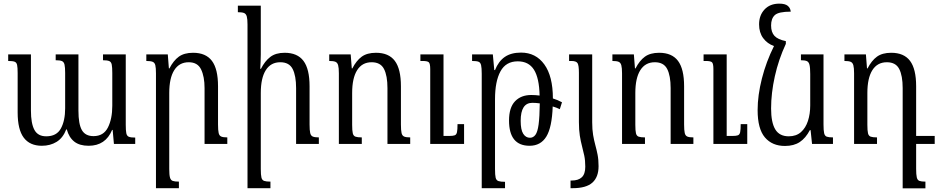

<svg xmlns="http://www.w3.org/2000/svg" viewBox="-20 -791 5161 1055"><path d="M546 -492H671V-105Q671 -74 674 -59Q677 -44 688 -39.5Q699 -35 723 -35V0H606L599 -77H596Q560 10 467 10Q417 10 388 -13Q359 -36 347 -80H344Q326 -33 291 -11.5Q256 10 210 10Q144 10 110.5 -34.5Q77 -79 77 -173V-389Q77 -420 74 -434Q71 -448 60 -452Q49 -456 25 -456V-492H150V-183Q150 -113 169 -77.5Q188 -42 234 -42Q291 -42 314.5 -85Q338 -128 338 -196V-390Q338 -421 334.5 -436Q331 -451 320 -455.5Q309 -460 286 -460V-492H411V-183Q411 -109 430 -76Q449 -43 494 -43Q549 -43 573 -90.5Q597 -138 597 -210V-390Q597 -421 594 -436Q591 -451 580 -455.5Q569 -460 546 -460Z M1229 -36V0H1104V-307Q1104 -370 1085 -409.5Q1066 -449 1017 -449Q965 -449 937.5 -405.5Q910 -362 910 -280V138Q910 170 914 184.5Q918 199 929 203Q940 207 963 207V243H837V-388Q837 -418 833.5 -432.5Q830 -447 818.5 -451.5Q807 -456 784 -456V-492H902L908 -415H911Q933 -458 962.5 -479.5Q992 -501 1041 -501Q1111 -501 1144.5 -456.5Q1178 -412 1178 -317V-107Q1178 -75 1181.5 -60Q1185 -45 1196 -40.5Q1207 -36 1229 -36Z M1732 -36V0H1607V-307Q1607 -375 1588 -412Q1569 -449 1520 -449Q1468 -449 1440.5 -405.5Q1413 -362 1413 -280V138Q1413 170 1416.5 184.5Q1420 199 1431.5 203Q1443 207 1466 207V243H1340V-656Q1340 -686 1336 -700.5Q1332 -715 1321 -719.5Q1310 -724 1287 -724V-760H1413V-492Q1413 -472 1412 -452.5Q1411 -433 1410 -413H1414Q1435 -455 1465 -478Q1495 -501 1544 -501Q1614 -501 1647.5 -456.5Q1681 -412 1681 -317V-107Q1681 -75 1684.5 -60Q1688 -45 1699 -40.5Q1710 -36 1732 -36Z M2234 -36V0H2109V-307Q2109 -375 2090 -412Q2071 -449 2022 -449Q1970 -449 1942.5 -405.5Q1915 -362 1915 -280V-105Q1915 -73 1918.5 -58.5Q1922 -44 1933.5 -40Q1945 -36 1968 -36V0H1842V-388Q1842 -418 1838 -432.5Q1834 -447 1823 -451.5Q1812 -456 1789 -456V-492H1907L1913 -415H1916Q1938 -458 1967.5 -479.5Q1997 -501 2046 -501Q2116 -501 2149.5 -456.5Q2183 -412 2183 -317V-107Q2183 -75 2186.5 -60Q2190 -45 2201 -40.5Q2212 -36 2234 -36ZM2530 -109V0H2344V-411Q2344 -441 2336.5 -448.5Q2329 -456 2302 -456H2290V-492H2417V-44H2449Q2469 -44 2478.5 -47.5Q2488 -51 2491 -64.5Q2494 -78 2494 -109Z M2627 243V-386Q2627 -418 2623.5 -433Q2620 -448 2609 -452Q2598 -456 2574 -456V-492H2688L2696 -406H2700Q2719 -454 2753.5 -478Q2788 -502 2843 -502Q2924 -502 2971 -437Q3018 -372 3018 -250Q3044 -242 3068 -229L3056 -191Q3038 -200 3017 -206Q3013 -91 2982 -40.5Q2951 10 2890 10Q2777 10 2777 -129Q2777 -200 2810 -234.5Q2843 -269 2899 -269Q2922 -269 2945 -266Q2943 -362 2914 -408Q2885 -454 2825 -454Q2760 -454 2730 -399Q2700 -344 2700 -246V138Q2700 171 2703.5 185.5Q2707 200 2719 204Q2731 208 2755 208V243ZM2841 -127Q2841 -78 2855 -56Q2869 -34 2892 -34Q2910 -34 2922 -50Q2934 -66 2939.5 -107Q2945 -148 2946 -223Q2924 -226 2905 -226Q2841 -226 2841 -127Z M3161 -120V-391Q3161 -432 3153.5 -444Q3146 -456 3119 -456H3107V-492H3234V-119Q3234 -79 3239 -49.5Q3244 -20 3251 5.5Q3258 31 3263.5 58.5Q3269 86 3269 122Q3269 182 3235 212.5Q3201 243 3127 243H3115V201H3121Q3158 201 3177 183Q3196 165 3196 125Q3196 91 3190.5 64.5Q3185 38 3178 12Q3171 -14 3166 -45.5Q3161 -77 3161 -120Z M3790 -36V0H3665V-307Q3665 -375 3646 -412Q3627 -449 3578 -449Q3526 -449 3498.5 -405.5Q3471 -362 3471 -280V-105Q3471 -73 3474.5 -58.5Q3478 -44 3489.5 -40Q3501 -36 3524 -36V0H3398V-388Q3398 -418 3394 -432.5Q3390 -447 3379 -451.5Q3368 -456 3345 -456V-492H3463L3469 -415H3472Q3494 -458 3523.5 -479.5Q3553 -501 3602 -501Q3672 -501 3705.5 -456.5Q3739 -412 3739 -317V-107Q3739 -75 3742.5 -60Q3746 -45 3757 -40.5Q3768 -36 3790 -36ZM4086 -109V0H3900V-411Q3900 -441 3892.5 -448.5Q3885 -456 3858 -456H3846V-492H3973V-44H4005Q4025 -44 4034.5 -47.5Q4044 -51 4047 -64.5Q4050 -78 4050 -109Z M4293 11Q4223 11 4183 -36Q4143 -83 4143 -186Q4143 -267 4166.5 -359.5Q4190 -452 4233 -538Q4196 -551 4173.5 -581.5Q4151 -612 4151 -657Q4151 -707 4181 -739Q4211 -771 4262 -771Q4294 -771 4308.5 -759Q4323 -747 4325 -727Q4258 -727 4237.5 -708Q4217 -689 4217 -651Q4217 -614 4235.5 -594Q4254 -574 4298 -565V-550Q4258 -464 4237.5 -371.5Q4217 -279 4217 -195Q4217 -118 4240 -80Q4263 -42 4314 -42Q4355 -42 4381 -65Q4407 -88 4419.5 -126.5Q4432 -165 4432 -212V-384Q4432 -419 4428 -435Q4424 -451 4413 -455.5Q4402 -460 4381 -460V-492H4505V-107Q4505 -74 4508.5 -59Q4512 -44 4523 -40Q4534 -36 4557 -36V0H4442L4434 -76H4430Q4407 -32 4374.5 -10.5Q4342 11 4293 11Z M5014 137Q5014 168 5017.5 183.5Q5021 199 5032 203Q5043 207 5065 207V244H4940V-307Q4940 -375 4921 -412Q4902 -449 4853 -449Q4801 -449 4773.5 -405.5Q4746 -362 4746 -280V-105Q4746 -73 4749.5 -58.5Q4753 -44 4764.5 -40Q4776 -36 4799 -36V0H4673V-388Q4673 -418 4669 -432.5Q4665 -447 4654 -451.5Q4643 -456 4620 -456V-492H4738L4744 -415H4747Q4769 -458 4798.5 -479.5Q4828 -501 4877 -501Q4947 -501 4980.5 -456.5Q5014 -412 5014 -317V-44H5116V0H5014Z"/></svg>

Font: Noto Serif Armenian Condensed
Style: Regular
Weight: 400
Width: 3
Designer: Monotype Design Team
Foundry: Monotype Imaging Inc.
Version: Version 2.008; ttfautohint (v1.8.4.7-5d5b)